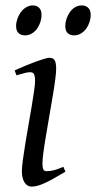

<svg xmlns="http://www.w3.org/2000/svg" viewBox="-20 -671 356 711"><path d="M222.2 -35.2Q199.2 -21.5 180.9 -11.2Q162.6 -1 147.5 6.1Q132.3 13.2 120.1 16.6Q107.9 20 97.2 20Q80.6 20 70.8 4.6Q61 -10.7 61 -37.1Q61 -51.8 64.7 -78.9Q68.4 -106 73.7 -138.9Q79.1 -171.9 85.4 -207.8Q91.8 -243.7 97.2 -276.1Q102.5 -308.6 106.2 -333.7Q109.9 -358.9 109.9 -371.1Q109.9 -382.3 108.4 -388.9Q106.9 -395.5 104.5 -398.7Q102.1 -401.9 98.1 -402.8Q94.2 -403.8 89.8 -403.8Q85.9 -403.8 77.9 -402.1Q69.8 -400.4 61.5 -397.9Q52.2 -395.5 41 -392.1L34.2 -410.2Q54.7 -419.4 75 -428Q95.2 -436.5 112.8 -442.9Q130.4 -449.2 143.6 -453.1Q156.7 -457 163.1 -457Q176.8 -457 182.4 -447.8Q188 -438.5 188 -416Q188 -401.9 184.3 -374.3Q180.7 -346.7 174.8 -312.5Q168.9 -278.3 162.6 -241Q156.2 -203.6 150.4 -169.4Q144.5 -135.3 140.9 -107.7Q137.2 -80.1 137.2 -65.9Q137.2 -50.8 140.4 -43.9Q143.6 -37.1 151.9 -37.1Q167 -37.1 180.9 -41Q194.8 -44.9 214.8 -53.2ZM133.8 -616.2Q133.8 -602.5 129.4 -589.1Q125 -575.7 117.2 -564.7Q109.4 -553.7 97.9 -546.9Q86.4 -540 72.8 -540Q57.1 -540 48.3 -548.8Q39.6 -557.6 39.6 -574.2Q39.6 -587.4 44.2 -600.8Q48.8 -614.3 56.9 -625.5Q64.9 -636.7 76.4 -643.8Q87.9 -650.9 101.6 -650.9Q116.7 -650.9 125.2 -641.8Q133.8 -632.8 133.8 -616.2ZM315.9 -616.2Q315.9 -602.5 311.5 -589.1Q307.1 -575.7 299.1 -564.7Q291 -553.7 279.5 -546.9Q268.1 -540 253.9 -540Q238.8 -540 230.2 -548.8Q221.7 -557.6 221.7 -574.2Q221.7 -587.4 226.1 -600.8Q230.5 -614.3 238.3 -625.5Q246.1 -636.7 257.3 -643.8Q268.6 -650.9 282.7 -650.9Q297.9 -650.9 306.9 -641.8Q315.9 -632.8 315.9 -616.2Z"/></svg>

Font: Gentium Plus Afr
Style: Italic
Weight: 400
Italic angle: -8°
Designer: J. Victor Gaultney, Annie Olsen, Iska Routamaa, Becca Hirsbrunner
Foundry: SIL International
Version: Version 5.000